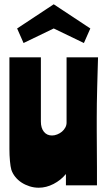

<svg xmlns="http://www.w3.org/2000/svg" viewBox="-20 -866 499 897"><path d="M288 0V-53Q264 -24 230 -6.5Q196 11 161 11Q139 11 118.5 4.5Q98 -2 81 -13Q64 -24 51.5 -39.5Q39 -55 33 -73Q29 -87 26.5 -113.5Q24 -140 24 -170V-598H171V-298Q171 -268 185 -250.5Q199 -233 223 -233Q235 -233 247.5 -238Q260 -243 269.5 -251Q279 -259 285 -270Q291 -281 291 -293V-598H438Q437 -565 436 -528.5Q435 -492 434 -455.5Q433 -419 432.5 -383Q432 -347 432 -315Q432 -296 432 -258Q432 -220 432.5 -175Q433 -130 433 -83Q433 -36 433 0ZM231 -846 402 -733 372 -665 231 -733 90 -665 60 -733Z"/></svg>

Font: Ranchers
Style: Regular
Weight: 400
Designer: Pablo Impallari, Brenda Gallo
Foundry: Pablo Impallari, Brenda Gallo
Version: Version 1.000; ttfautohint (v0.8) -G 200 -r 50